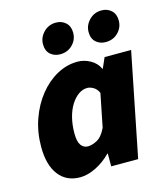

<svg xmlns="http://www.w3.org/2000/svg" viewBox="-109 -798 776 895"><g transform="rotate(-15 279.0 -351.0)"><path d="M168 12Q102 12 65 -36Q28 -84 28 -172Q28 -243 50 -305Q72 -367 109.5 -413.5Q147 -460 194.5 -486Q242 -512 294 -512Q326 -512 355.5 -495.5Q385 -479 398 -450H400L422 -500H550L450 0H320V-62H318Q285 -28 244.5 -8Q204 12 168 12ZM240 -118Q260 -118 284.5 -131Q309 -144 328 -184L360 -344Q351 -364 335.5 -373Q320 -382 306 -382Q284 -382 264 -368Q244 -354 228 -329Q212 -304 203 -269Q194 -234 194 -192Q194 -153 206.5 -135.5Q219 -118 240 -118ZM226 -566Q198 -566 179 -583Q160 -600 160 -632Q160 -664 184 -689Q208 -714 244 -714Q272 -714 291 -696.5Q310 -679 310 -648Q310 -614 286 -590Q262 -566 226 -566ZM446 -566Q418 -566 399 -583Q380 -600 380 -632Q380 -664 404 -689Q428 -714 464 -714Q492 -714 511 -696.5Q530 -679 530 -648Q530 -614 506 -590Q482 -566 446 -566Z"/></g></svg>

Font: Source Sans 3 ExtraLight Black
Style: Italic
Weight: 900
Italic angle: -11°
Version: Version 3.052;hotconv 1.1.0;makeotfexe 2.6.0